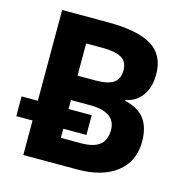

<svg xmlns="http://www.w3.org/2000/svg" viewBox="-105 -813 883 913"><g transform="rotate(15 336.0 -357.0)"><path d="M241.2 -311V-267.1H355V-169.9H241.2V-125H339.8Q402.3 -125 432.1 -148.9Q461.9 -172.9 461.9 -222.2Q461.9 -311 335 -311ZM241.2 -431.2H329.1Q390.6 -431.2 418.2 -450.2Q445.8 -469.2 445.8 -511.7Q445.8 -554.2 415.8 -572Q385.7 -589.8 320.8 -589.8H241.2ZM89.8 -169.9H9.8V-267.1H89.8V-713.9H312Q463.9 -713.9 532.5 -670.7Q601.1 -627.4 601.1 -533.2Q601.1 -469.2 571 -428.2Q541 -387.2 491.2 -378.9V-374Q559.1 -358.9 589.1 -317.4Q619.1 -275.9 619.1 -207Q619.1 -109.4 548.6 -54.7Q478 0 356.9 0H89.8Z"/></g></svg>

Font: NotoSans-Bold
Style: Bold
Weight: 700
Designer: Monotype Design team
Foundry: Monotype Imaging Inc.
Version: Version 1.04